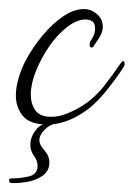

<svg xmlns="http://www.w3.org/2000/svg" viewBox="-34 -260 295 424"><path d="M71 15Q32 15 16.5 -4Q1 -23 1 -49Q1 -68 7.5 -89Q14 -110 23 -127Q38 -155 59.5 -181Q81 -207 105 -223.5Q129 -240 151 -240Q167 -240 180 -229Q193 -218 193 -201Q193 -194 190 -186Q187 -179 182.5 -172.5Q178 -166 174 -160Q172 -155 168 -155Q164 -155 164 -162Q164 -167 167 -171Q170 -175 173 -182Q176 -189 176 -196Q176 -209 169.5 -213Q163 -217 155 -217Q136 -217 114.5 -200.5Q93 -184 75 -158Q57 -132 45.5 -103.5Q34 -75 34 -51Q34 -31 44 -16.5Q54 -2 79 -2Q96 -2 114.5 -9.5Q133 -17 149 -27Q175 -44 194.5 -68.5Q214 -93 233 -121Q236 -125 238 -125Q240 -125 241 -121Q242 -117 239 -112Q221 -84 197 -55Q173 -26 149 -11Q131 1 111 8Q91 15 71 15ZM-9 144Q-14 144 -14 138Q-14 134 -8 134Q11 134 30 129.5Q49 125 49 106Q49 95 41 84Q33 73 33 60Q33 42 46 26Q59 10 83 10Q89 10 89 13Q76 15 64.5 26.5Q53 38 53 50Q53 60 64 72Q75 84 75 99Q75 118 59.5 128.5Q44 139 24 142Q4 145 -9 144Z"/></svg>

Font: Waterfall
Style: Regular
Weight: 400
Designer: Robert E. Leuschke
Foundry: Robert E. Leuschke
Version: Version 1.010; ttfautohint (v1.8.3)